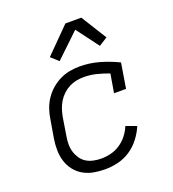

<svg xmlns="http://www.w3.org/2000/svg" viewBox="-139 -863 877 976"><g transform="rotate(-20 300.0 -375.0)"><path d="M263 8Q232 8 202 2.5Q172 -3 146.5 -17.5Q121 -32 103 -55Q85 -78 76 -106Q67 -134 66.5 -165.5Q66 -197 71 -228L88 -328Q92 -355 101 -381Q110 -407 126 -431Q142 -455 164 -474Q186 -493 211.5 -505.5Q237 -518 264 -523Q291 -528 318 -528Q374 -528 425.5 -513Q477 -498 524 -475L502 -340H437L454 -441Q422 -453 388.5 -461.5Q355 -470 320 -470Q300 -470 279.5 -466Q259 -462 240.5 -452.5Q222 -443 206 -428Q190 -413 179 -395Q168 -377 161.5 -357.5Q155 -338 151 -318L135 -218Q131 -197 131 -175Q131 -153 137 -133.5Q143 -114 154.5 -97Q166 -80 183 -69.5Q200 -59 221 -54.5Q242 -50 264 -50Q290 -50 316 -56.5Q342 -63 365.5 -78.5Q389 -94 406.5 -116.5Q424 -139 434 -164L491 -143Q477 -110 454 -80Q431 -50 400 -29.5Q369 -9 333.5 -0.5Q298 8 263 8ZM233 -588 193 -624 326 -758H412L498 -620L452 -591L362 -711Z"/></g></svg>

Font: Iosevka Etoile Light
Style: Italic
Weight: 300
Italic angle: -9°
Designer: Belleve Invis
Foundry: Belleve Invis
Version: Version 22.1.2; ttfautohint (v1.8.4)